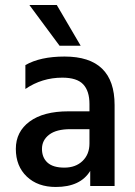

<svg xmlns="http://www.w3.org/2000/svg" viewBox="-20 -740 539 764"><path d="M301 -558H217L97 -720H206ZM202 4Q130 4 86.5 -37.5Q43 -79 43 -147.5Q43 -216 98 -256.5Q153 -297 252 -297H336V-326Q336 -378 311 -404.5Q286 -431 228 -431Q147 -431 81 -386V-481Q140 -515 237 -515Q436 -515 436 -322V0H339V-60Q300 4 202 4ZM336 -169V-226H260Q204 -226 175.5 -204Q147 -182 147 -147.5Q147 -113 169 -93Q191 -73 236 -73Q281 -73 308.5 -99.5Q336 -126 336 -169Z"/></svg>

Font: Hind Mysuru Medium
Style: Regular
Weight: 500
Designer: Manushi Parikh, Hitesh Malaviya
Foundry: Indian Type Foundry
Version: Version 0.703;PS 1.0;hotconv 1.0.86;makeotf.lib2.5.63406